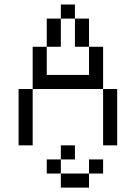

<svg xmlns="http://www.w3.org/2000/svg" viewBox="-20 -645 602 852"><path d="M62.5 0H125V-250H62.5ZM125 -250H437.5V-437.5H375V-312.5H187.5V-437.5H125ZM187.5 125H250V62.5H187.5ZM187.5 -437.5H250V-562.5H187.5ZM250 187.5H375V125H250ZM250 62.5H312.5V0H250ZM250 -562.5H312.5V-625H250ZM312.5 -437.5H375V-562.5H312.5ZM375 125H437.5V62.5H375ZM437.5 0H500V-250H437.5Z"/></svg>

Font: ChillMoonMono
Style: Regular
Weight: 400
Designer: Warren2060
Foundry: ChillType
Version: Version 1.000;Glyphs 3.1.1 (3135)